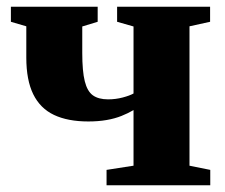

<svg xmlns="http://www.w3.org/2000/svg" viewBox="-20 -553 670 573"><path d="M298 0V-46L378.5 -58.5V-224.5Q362.5 -215 342.5 -207Q322.5 -199 298 -194.8Q273.5 -190.5 243.5 -190.5Q182.5 -190.5 141.2 -210Q100 -229.5 79.2 -271.8Q58.5 -314 58.5 -381V-474.5L12.5 -488V-533H271.5V-488L225.5 -474V-395Q225.5 -340.5 233 -310.5Q240.5 -280.5 257.2 -268.5Q274 -256.5 302.5 -256.5Q325 -256.5 346 -262Q367 -267.5 378.5 -274V-474L329.5 -488V-533H607V-488L545.5 -474.5V-58.5L607.5 -46V0Z"/></svg>

Font: Merriweather 72pt Black
Style: Regular
Weight: 900
Version: Version 2.100